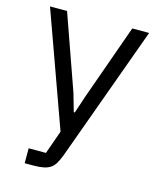

<svg xmlns="http://www.w3.org/2000/svg" viewBox="-109 -593 716 870"><g transform="rotate(15 249.5 -158.0)"><path d="M403 -516H482L251 120Q242 143 233 158.5Q224 174 211 183Q198 192 178.5 196Q159 200 131 200H90V130H171L210 20L17 -516H97L221 -165L245 -81H250L278 -165Z"/></g></svg>

Font: IBM Plex Sans Devanagari
Style: Regular
Weight: 400
Designer: Mike Abbink, Paul van der Laan, Pieter van Rosmalen, Erin McLaughlin
Foundry: Bold Monday
Version: Version 1.1